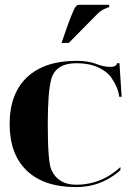

<svg xmlns="http://www.w3.org/2000/svg" viewBox="-20 -762 538 787"><path d="M232.4 -585.9 242.2 -615.2Q278.3 -719.7 290 -734.4Q295.9 -742.2 300.8 -742.2H427.7V-732.4Q422.9 -732.4 407.7 -725.1Q391.1 -717.3 378.4 -704.1L261.7 -585.9ZM473.6 -64.5Q452.6 -45.9 428.7 -31.7Q367.2 4.9 292 4.9Q160.2 4.9 89.8 -62.5Q19.5 -129.9 19.5 -253.9Q19.5 -377.9 90.8 -445.3Q162.1 -512.7 293.9 -512.7Q340.8 -512.7 374.5 -500Q405.8 -487.8 431.4 -487.8Q457 -487.8 460 -502.9H469.7L478.5 -365.2H468.8Q464.8 -401.9 436 -444.3Q418.9 -469.2 381.8 -486.1Q344.7 -502.9 293.9 -502.9Q209 -502.9 190.4 -438.5Q175.8 -386.7 175.8 -253.9Q175.8 -98.6 190.4 -66.4Q217.8 -4.9 292 -4.9Q364.3 -4.9 423.8 -40Q450.7 -56.2 473.6 -77.1Z"/></svg>

Font: spinweradC
Style: Bold
Weight: 700
Width: 7
Version: Version 0.3